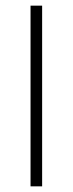

<svg xmlns="http://www.w3.org/2000/svg" viewBox="-20 -659 257 679"><path d="M129 0H88V-639H129Z"/></svg>

Font: Anek Odia ExtraLight
Style: Regular
Weight: 250
Designer: Yesha Goshar & Mahesh Sahu (Odia), Yesha Goshar (Latin)
Foundry: Ek Type
Version: Version 1.003